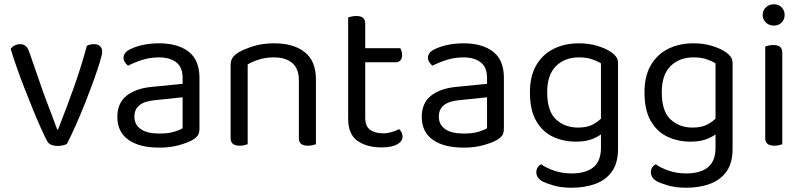

<svg xmlns="http://www.w3.org/2000/svg" viewBox="-20 -678 3768 900"><path d="M421 -471Q438 -471 448.5 -462Q459 -453 459 -436Q459 -423 448 -387Q437 -351 419 -301Q401 -251 379.5 -196.5Q358 -142 335.5 -91.5Q313 -41 294 -4Q289 0 276.5 3Q264 6 250 6Q233 6 220 0.5Q207 -5 202 -15Q191 -35 173.5 -73.5Q156 -112 136 -161Q116 -210 95.5 -262.5Q75 -315 58 -363.5Q41 -412 30 -449Q37 -459 49 -465Q61 -471 73 -471Q91 -471 101 -462Q111 -453 118 -432L180 -253Q188 -230 201 -196Q214 -162 227 -128Q240 -94 248 -71H252Q292 -172 327 -270.5Q362 -369 387 -463Q400 -471 421 -471Z M727 -52Q769 -52 796.5 -60.5Q824 -69 836 -77V-222L712 -209Q660 -205 635 -186Q610 -167 610 -131Q610 -94 639.5 -73Q669 -52 727 -52ZM726 -475Q813 -475 864 -436Q915 -397 915 -313V-76Q915 -54 906.5 -42.5Q898 -31 881 -21Q857 -8 817 3Q777 14 727 14Q633 14 581.5 -23Q530 -60 530 -130Q530 -195 573.5 -229.5Q617 -264 694 -271L836 -285V-313Q836 -363 806 -386Q776 -409 725 -409Q684 -409 646.5 -397Q609 -385 580 -370Q572 -377 565.5 -386.5Q559 -396 559 -406Q559 -432 588 -446Q615 -460 650.5 -467.5Q686 -475 726 -475Z M1461 -305V-203H1381V-301Q1381 -357 1349.5 -383Q1318 -409 1265 -409Q1225 -409 1194 -399Q1163 -389 1141 -376V-203H1061V-372Q1061 -393 1069.5 -406.5Q1078 -420 1099 -433Q1125 -448 1168 -461.5Q1211 -475 1265 -475Q1356 -475 1408.5 -433.5Q1461 -392 1461 -305ZM1061 -258H1141V-2Q1136 0 1126 2.5Q1116 5 1104 5Q1083 5 1072 -3.5Q1061 -12 1061 -31ZM1381 -258H1461V-2Q1456 0 1445.5 2.5Q1435 5 1424 5Q1402 5 1391.5 -3.5Q1381 -12 1381 -31Z M1612 -264H1692V-126Q1692 -86 1715 -69.5Q1738 -53 1778 -53Q1795 -53 1816 -59Q1837 -65 1851 -73Q1857 -67 1862 -58Q1867 -49 1867 -37Q1867 -15 1841 -1Q1815 13 1769 13Q1699 13 1655.5 -18Q1612 -49 1612 -121ZM1653 -386V-452H1856Q1859 -448 1862 -439Q1865 -430 1865 -420Q1865 -404 1857 -395Q1849 -386 1835 -386ZM1692 -234H1612V-596Q1617 -598 1627.5 -600.5Q1638 -603 1650 -603Q1671 -603 1681.5 -594.5Q1692 -586 1692 -567Z M2154 -52Q2196 -52 2223.5 -60.5Q2251 -69 2263 -77V-222L2139 -209Q2087 -205 2062 -186Q2037 -167 2037 -131Q2037 -94 2066.5 -73Q2096 -52 2154 -52ZM2153 -475Q2240 -475 2291 -436Q2342 -397 2342 -313V-76Q2342 -54 2333.5 -42.5Q2325 -31 2308 -21Q2284 -8 2244 3Q2204 14 2154 14Q2060 14 2008.5 -23Q1957 -60 1957 -130Q1957 -195 2000.5 -229.5Q2044 -264 2121 -271L2263 -285V-313Q2263 -363 2233 -386Q2203 -409 2152 -409Q2111 -409 2073.5 -397Q2036 -385 2007 -370Q1999 -377 1992.5 -386.5Q1986 -396 1986 -406Q1986 -432 2015 -446Q2042 -460 2077.5 -467.5Q2113 -475 2153 -475Z M2680 -14Q2622 -14 2573 -36.5Q2524 -59 2494 -110Q2464 -161 2464 -245Q2464 -321 2493.5 -372Q2523 -423 2575 -449Q2627 -475 2694 -475Q2740 -475 2778.5 -463.5Q2817 -452 2843 -435Q2858 -425 2867.5 -412.5Q2877 -400 2877 -382V-73H2797V-381Q2780 -392 2754.5 -400.5Q2729 -409 2694 -409Q2627 -409 2586 -368Q2545 -327 2545 -246Q2545 -156 2586.5 -118Q2628 -80 2689 -80Q2733 -80 2760 -95Q2787 -110 2803 -128L2807 -57Q2792 -41 2759.5 -27.5Q2727 -14 2680 -14ZM2797 15V-90H2877V20Q2877 86 2848.5 126Q2820 166 2770.5 184Q2721 202 2659 202Q2609 202 2573 191Q2537 180 2524 173Q2494 156 2494 130Q2494 116 2500.5 106.5Q2507 97 2517 92Q2538 108 2576.5 121.5Q2615 135 2659 135Q2726 135 2761.5 106Q2797 77 2797 15Z M3217 -14Q3159 -14 3110 -36.5Q3061 -59 3031 -110Q3001 -161 3001 -245Q3001 -321 3030.5 -372Q3060 -423 3112 -449Q3164 -475 3231 -475Q3277 -475 3315.5 -463.5Q3354 -452 3380 -435Q3395 -425 3404.5 -412.5Q3414 -400 3414 -382V-73H3334V-381Q3317 -392 3291.5 -400.5Q3266 -409 3231 -409Q3164 -409 3123 -368Q3082 -327 3082 -246Q3082 -156 3123.5 -118Q3165 -80 3226 -80Q3270 -80 3297 -95Q3324 -110 3340 -128L3344 -57Q3329 -41 3296.5 -27.5Q3264 -14 3217 -14ZM3334 15V-90H3414V20Q3414 86 3385.5 126Q3357 166 3307.5 184Q3258 202 3196 202Q3146 202 3110 191Q3074 180 3061 173Q3031 156 3031 130Q3031 116 3037.5 106.5Q3044 97 3054 92Q3075 108 3113.5 121.5Q3152 135 3196 135Q3263 135 3298.5 106Q3334 77 3334 15Z M3555 -608Q3555 -629 3570 -643.5Q3585 -658 3607 -658Q3630 -658 3644 -643.5Q3658 -629 3658 -608Q3658 -587 3644 -572.5Q3630 -558 3607 -558Q3585 -558 3570 -572.5Q3555 -587 3555 -608ZM3567 -264H3647V-2Q3642 0 3632 2.5Q3622 5 3610 5Q3589 5 3578 -3.5Q3567 -12 3567 -31ZM3647 -225H3567V-460Q3572 -462 3582.5 -464.5Q3593 -467 3605 -467Q3626 -467 3636.5 -458.5Q3647 -450 3647 -430Z"/></svg>

Font: Baloo Bhaijaan 2
Style: Regular
Weight: 400
Designer: Sanskriti Dholi, Noopur Datye and Ek Type
Foundry: Ek Type
Version: Version 1.701